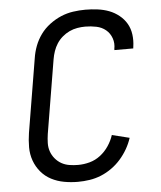

<svg xmlns="http://www.w3.org/2000/svg" viewBox="-53 -789 707 844"><g transform="rotate(-5 300.0 -367.5)"><path d="M257 8Q226 8 196 2.5Q166 -3 140 -16.5Q114 -30 95 -52.5Q76 -75 66 -103Q56 -131 56 -162Q56 -193 61 -225L115 -550Q119 -577 129 -603.5Q139 -630 156 -653.5Q173 -677 197 -695Q221 -713 247 -724Q273 -735 300.5 -739Q328 -743 355 -743Q382 -743 409 -739.5Q436 -736 459.5 -727Q483 -718 503 -702Q523 -686 535.5 -664.5Q548 -643 551.5 -616.5Q555 -590 551 -563L550 -555H467V-560Q472 -585 464 -607.5Q456 -630 438.5 -644.5Q421 -659 397 -664Q373 -669 348 -669Q331 -669 313 -666Q295 -663 278 -655Q261 -647 246.5 -634.5Q232 -622 222 -606.5Q212 -591 206 -573.5Q200 -556 197 -538L143 -213Q140 -193 139.5 -173.5Q139 -154 145 -136.5Q151 -119 163 -104.5Q175 -90 191 -81Q207 -72 226 -69Q245 -66 264 -66Q290 -66 315.5 -73Q341 -80 362.5 -96.5Q384 -113 399.5 -136Q415 -159 423 -184L500 -165Q492 -140 478.5 -116.5Q465 -93 447 -72.5Q429 -52 406.5 -36Q384 -20 359.5 -10Q335 0 309 4Q283 8 257 8Z"/></g></svg>

Font: Iosevka Extended
Style: Italic
Weight: 400
Width: 7
Italic angle: -9°
Monospace: yes
Designer: Belleve Invis
Foundry: Belleve Invis
Version: Version 32.5.0; ttfautohint (v1.8.4)